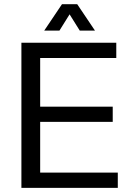

<svg xmlns="http://www.w3.org/2000/svg" viewBox="-20 -904 641 924"><path d="M539.6 -698.2V-625H173.3V-390.6H522.5V-317.4H173.3V-73.2H546.9V0H83V-698.2ZM278.3 -883.8H351.6L437 -756.8H363.8L314.9 -835L266.1 -756.8H192.9Z"/></svg>

Font: Voltera
Style: Regular
Weight: 400
Designer: Bernd Montag
Version: Version 1.301